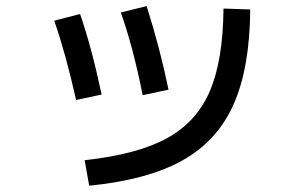

<svg xmlns="http://www.w3.org/2000/svg" viewBox="-20 -588 978 617"><path d="M698.2 -560.5 784.2 -557.6Q782.7 -370.1 730.7 -252.7Q678.7 -135.3 566.4 -72.5Q454.1 -9.8 266.6 8.8L252 -73.2Q419.9 -91.3 515.6 -143.3Q611.3 -195.3 654.1 -294.7Q696.8 -394 698.2 -560.5ZM154.3 -521.5 237.3 -543Q274.9 -434.1 306.6 -284.2L224.6 -266.6Q190.9 -416.5 154.3 -521.5ZM368.2 -547.9 451.2 -568.4Q495.1 -429.7 521.5 -299.8L438.5 -282.2Q407.7 -437 368.2 -547.9Z"/></svg>

Font: Pretendard Medium
Style: Regular
Weight: 500
Designer: Base glyphs from Inter by Rasmus Andersson; Hangeul glyphs from Noto Sans CJK(Source Han Sans) by Jang Soo-young and Kan
Foundry: Kil Hyung-jin
Version: Version 1.309